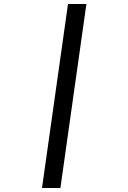

<svg xmlns="http://www.w3.org/2000/svg" viewBox="-20 -740 640 960"><path d="M190 200 320 -720H412L282 200Z"/></svg>

Font: Chivo Mono SemiBold
Style: Italic
Weight: 600
Italic angle: -8.05°
Monospace: yes
Version: Version 1.008